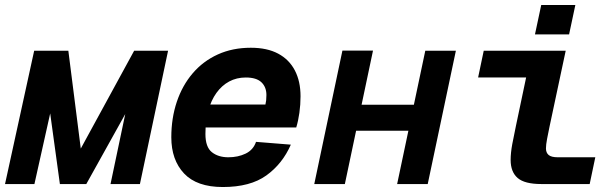

<svg xmlns="http://www.w3.org/2000/svg" viewBox="-48 -740 2468 772"><path d="M-27.8 0 89.4 -536H226.8L276.8 -142.6L491.4 -536H627.8L514.6 0H396.4L455.6 -281.4L299 0H192.8L153.8 -284L90.4 0Z M847.8 12Q743.4 12 692.1 -42.5Q640.8 -97 640.8 -188Q640.8 -264.8 662.9 -330.6Q685 -396.4 726.8 -445.3Q768.6 -494.2 827.8 -521.1Q887 -548 960.6 -548Q1026.2 -548 1070.5 -524.3Q1114.8 -500.6 1137.6 -456.8Q1160.4 -413 1160.4 -352.8Q1160.4 -319.4 1155.8 -286.5Q1151.2 -253.6 1143.2 -227.6H762L781.6 -319.6H1019.2Q1021.2 -328 1022.2 -336.6Q1023.2 -345.2 1023.2 -358Q1023.2 -390 1003.1 -409.2Q983 -428.4 940.2 -428.4Q903.4 -428.4 873.6 -412.4Q843.8 -396.4 822.3 -366.5Q800.8 -336.6 789.4 -294.8Q778 -253 778 -201.2Q778 -148.6 803.9 -128.1Q829.8 -107.6 870.2 -107.6Q909 -107.6 939.7 -122.4Q970.4 -137.2 981.4 -169.6L1121.4 -158.4Q1087.8 -81.4 1023.1 -34.7Q958.4 12 847.8 12Z M1215.6 0 1328.8 -536.6H1451.8L1338.6 0ZM1288.6 -214.4 1311.2 -319H1701L1678.4 -214.4ZM1548.8 0 1662 -536H1785L1671.8 0Z M2128.8 0Q2061.4 0 2033.3 -24.4Q2005.2 -48.8 2005.2 -96.8Q2005.2 -125.2 2011.7 -160.4Q2018.2 -195.6 2026.6 -234.4L2079.4 -485.2L2125.6 -428.4H1874.4L1897 -536H2226.6L2161.4 -230Q2156.2 -205.2 2151.7 -181.5Q2147.2 -157.8 2147.2 -143.2Q2147.2 -126 2158 -116.8Q2168.8 -107.6 2195.2 -107.6H2345.6L2323 0ZM2103 -601.6 2128.2 -720H2265.4L2240.2 -601.6Z"/></svg>

Font: Geist Mono
Style: Italic
Weight: 400
Italic angle: -12°
Monospace: yes
Designer: Basement.studio, Andrés Briganti, Mateo Zaragoza
Foundry: Basement.studio, Vercel, Andrés Briganti, Guido Ferreyra, Mateo Zaragoza
Version: Version 1.500